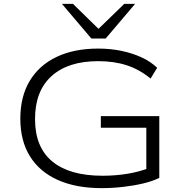

<svg xmlns="http://www.w3.org/2000/svg" viewBox="-20 -964 956 992"><path d="M505 8Q373 8 279 -34Q185 -76 135 -156Q85 -236 85 -351Q85 -465 133.5 -546Q182 -627 272.5 -670Q363 -713 487 -713Q550 -713 606 -701.5Q662 -690 709.5 -668.5Q757 -647 792 -614L758 -558Q701 -605 635.5 -626.5Q570 -648 487 -648Q332 -648 246.5 -571Q161 -494 161 -349Q161 -203 250.5 -129.5Q340 -56 510 -56Q576 -56 637.5 -66Q699 -76 753 -97L736 -69V-304H501V-364H803V-45Q769 -28 721 -16.5Q673 -5 617 1.5Q561 8 505 8ZM452 -765 300 -944H357L489 -815L622 -944H678L526 -765Z"/></svg>

Font: Nunito Sans 10pt Expanded Light
Style: Regular
Weight: 300
Width: 7
Designer: Vernon Adams
Foundry: Vernon Adams
Version: Version 3.101;gftools[0.9.27]